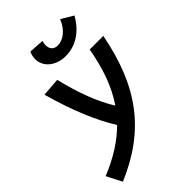

<svg xmlns="http://www.w3.org/2000/svg" viewBox="-346 -893 1228 1228"><g transform="rotate(-45 267.5 -279.5)"><path d="M1.5 230.5C327.6 92.3 498 -131.3 572.3 -517.6H449.2C422.9 -368.2 379.4 -247.6 311.5 -147.9C252.4 -242.2 203.6 -367.7 165 -527.3L40.5 -517.6C94.2 -325.2 157.2 -171.4 231.9 -52.2C158.7 21 65.9 79.6 -51.3 127.4ZM312 -595.7C384.8 -595.7 472.2 -630.4 534.2 -740.2L453.1 -788.6C424.3 -716.3 370.1 -679.7 324.2 -679.7C285.2 -679.7 269 -705.1 269 -736.3C269 -747.6 271 -758.3 274.4 -770L171.4 -776.4C163.1 -757.8 158.7 -738.8 158.7 -721.2C158.7 -649.9 222.7 -595.7 312 -595.7Z"/></g></svg>

Font: Cascadia Mono SemiBold
Style: Italic
Weight: 600
Italic angle: -10°
Monospace: yes
Designer: Aaron Bell
Foundry: Saja Typeworks
Version: Version 2404.023